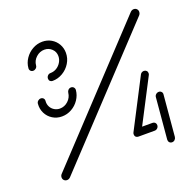

<svg xmlns="http://www.w3.org/2000/svg" viewBox="-99 -619 718 718"><g transform="rotate(-20 260.0 -260.0)"><path d="M183 -322.2Q189.3 -322.2 193.3 -317.8Q197.4 -313.3 197 -307Q195.2 -286.7 183.5 -269.3Q171.9 -251.9 153.7 -241.7Q135.6 -231.5 114.8 -231.5Q94.4 -231.5 78 -241.7Q61.5 -251.9 52.8 -269.3Q44.1 -286.7 45.9 -307Q46.3 -313.3 51.3 -317.8Q56.3 -322.2 62.6 -322.2Q68.9 -322.2 73 -317.8Q77 -313.3 76.3 -307Q75.2 -294.8 80.4 -284.4Q85.6 -274.1 95.6 -268Q105.6 -261.9 117.4 -261.9Q136.3 -261.9 150.6 -275.2Q164.8 -288.5 166.7 -307Q167.4 -313.3 172 -317.8Q176.7 -322.2 183 -322.2ZM71.9 -428.9Q65.6 -428.9 61.5 -433.3Q57.4 -437.8 58.1 -444.1Q59.6 -464.4 71.5 -481.9Q83.3 -499.3 101.5 -509.4Q119.6 -519.6 140.4 -519.6Q159.6 -519.6 175.6 -510.4Q191.5 -501.1 200.6 -485.2Q209.6 -469.3 209.6 -450.4Q209.6 -428.5 198.1 -409.8Q186.7 -391.1 167.6 -379.8Q148.5 -368.5 127 -368.5Q121.1 -368.5 117.2 -372.2Q113.3 -375.9 113.3 -381.9Q113.3 -388.9 118 -393.9Q122.6 -398.9 129.6 -398.9Q142.6 -398.9 153.9 -405.7Q165.2 -412.6 172 -424.1Q178.9 -435.6 178.9 -448.5Q178.9 -465.6 166.9 -477.2Q154.8 -488.9 137.4 -488.9Q118.9 -488.9 104.4 -475.7Q90 -462.6 88.5 -444.1Q88.1 -437.8 83.1 -433.3Q78.1 -428.9 71.9 -428.9ZM503.3 -517Q510.4 -517 515 -512.4Q519.6 -507.8 519.6 -501.1Q519.6 -493.7 514.8 -488.1L64.4 -7.4Q58.5 -1.5 51.1 -1.5Q44.1 -1.5 39.4 -6.1Q34.8 -10.7 34.8 -17.4Q34.8 -25.2 40 -30.4L490 -511.1Q495.9 -517 503.3 -517ZM438.1 -79.6Q438.1 -72.6 433.3 -67.8Q428.5 -63 421.9 -63H358.1L360.7 -93.3H424.4Q430.4 -93.3 434.3 -89.4Q438.1 -85.6 438.1 -79.6ZM485.6 -194.4Q491.9 -194.4 495.9 -190Q500 -185.6 499.3 -179.3L484.8 -15.2Q484.1 -8.9 479.4 -4.4Q474.8 0 468.5 0Q462.2 0 458.1 -4.4Q454.1 -8.9 454.4 -15.2L468.9 -179.3Q469.3 -185.6 474.3 -190Q479.3 -194.4 485.6 -194.4ZM357 -63Q351.1 -63 347.2 -66.7Q343.3 -70.4 343.3 -76.3Q343.3 -81.9 345.2 -84.4L445.6 -278.5Q447.8 -282.6 451.7 -284.8Q455.6 -287 460 -287Q465.9 -287 470 -283.1Q474.1 -279.3 474.1 -273.3Q474.1 -268.5 472.2 -265.6L371.9 -72.2Q370 -68.1 365.9 -65.6Q361.9 -63 357 -63Z"/></g></svg>

Font: 26F Galaxy Sans Light
Style: Italic
Weight: 300
Italic angle: -5°
Designer: C₂₉H₂₅N₃O₅
Version: Version 1.200